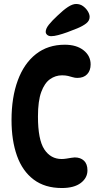

<svg xmlns="http://www.w3.org/2000/svg" viewBox="-20 -935 496 966"><path d="M291 11Q206 11 149.5 -31.5Q93 -74 65.5 -151Q38 -228 38 -331Q38 -445 69.5 -530.5Q101 -616 161 -663Q221 -710 306 -710Q365 -710 400.5 -682Q436 -654 436 -611Q436 -580 418.5 -561.5Q401 -543 369 -543Q357 -543 346 -546.5Q335 -550 322 -553Q309 -556 292 -556Q259 -556 231.5 -536.5Q204 -517 187.5 -472Q171 -427 171 -349Q171 -232 203 -183.5Q235 -135 290 -135Q301 -135 314 -137Q327 -139 338.5 -141Q350 -143 356 -143Q385 -143 402.5 -126.5Q420 -110 420 -78Q420 -40 386.5 -14.5Q353 11 291 11ZM210 -775Q210 -791 226 -811Q242 -831 269 -856Q299 -885 322 -900Q345 -915 363 -915Q383 -915 398 -904Q413 -893 422 -878Q431 -863 431 -850Q431 -831 414 -817.5Q397 -804 368 -792Q344 -782 319 -773Q294 -764 273 -758.5Q252 -753 238 -753Q225 -753 217.5 -759.5Q210 -766 210 -775Z"/></svg>

Font: DynaPuff Condensed
Style: Regular
Weight: 400
Width: 3
Designer: Toshi Omagari, Jennifer Daniel
Foundry: Google Fonts
Version: Version 2.000